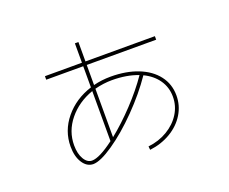

<svg xmlns="http://www.w3.org/2000/svg" viewBox="-110 -812 1220 1024"><g transform="rotate(-20 500.0 -300.5)"><path d="M188 -526H398V-636H418V-526H812V-506H418V-392Q465 -404 516 -404Q604 -404 671 -377.5Q738 -351 775 -302.5Q812 -254 812 -190Q812 -133 782.5 -84.5Q753 -36 700 -4.5Q647 27 581 35L579 15Q640 8 688.5 -21Q737 -50 764.5 -94Q792 -138 792 -190Q792 -243 763.5 -284.5Q735 -326 683 -351Q625 -266 544 -183.5Q463 -101 387 -49Q311 3 270 3Q234 2 211 -34Q188 -70 188 -126Q188 -215 246 -285.5Q304 -356 398 -386V-506H188ZM271 -17Q313 -17 398 -81V-365Q313 -335 260.5 -270.5Q208 -206 208 -126Q208 -78 226 -47.5Q244 -17 271 -17ZM664 -359Q600 -384 516 -384Q468 -384 418 -371V-96Q483 -148 549.5 -218.5Q616 -289 664 -359Z"/></g></svg>

Font: Enso Thin
Style: Regular
Weight: 100
Designer: Coji Morishita
Foundry: UNDERFOREST DESIGN
Version: Version 1.000